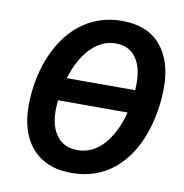

<svg xmlns="http://www.w3.org/2000/svg" viewBox="-82 -803 854 890"><g transform="rotate(10 345.5 -357.5)"><path d="M312 10Q231 10 175.5 -23.5Q120 -57 91.5 -118Q63 -179 63 -261Q63 -320 73 -376.5Q83 -433 103 -484.5Q123 -536 153 -580Q183 -624 223 -656.5Q263 -689 313 -707Q363 -725 422 -725Q542 -725 604 -652Q666 -579 666 -455Q666 -396 656 -338.5Q646 -281 627 -229Q608 -177 579 -133.5Q550 -90 510.5 -57.5Q471 -25 421.5 -7.5Q372 10 312 10ZM322 -99Q357 -99 388 -114Q419 -129 444 -157Q469 -185 488.5 -224Q508 -263 520 -311H193Q192 -302 191 -288.5Q190 -275 190 -263Q190 -210 206 -173.5Q222 -137 251 -118Q280 -99 322 -99ZM537 -419Q537 -425 537.5 -433.5Q538 -442 538 -453Q538 -529 505.5 -573Q473 -617 411 -617Q377 -617 347 -602.5Q317 -588 292 -561.5Q267 -535 247.5 -499Q228 -463 215 -419Z"/></g></svg>

Font: Noto Sans Display SemiBold
Style: Italic
Weight: 600
Italic angle: -12°
Designer: Monotype Design Team
Foundry: Monotype Imaging Inc.
Version: Version 2.003